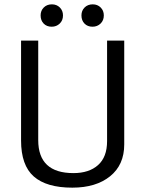

<svg xmlns="http://www.w3.org/2000/svg" viewBox="-20 -852 669 884"><path d="M77 -665H156V-207Q156 -55 318 -55Q390 -55 431.5 -92Q473 -129 473 -202V-665H552V-187Q552 -93 487 -40.5Q422 12 313 12Q194 12 135.5 -39.5Q77 -91 77 -205ZM355 -781Q355 -803 369.5 -817.5Q384 -832 407 -832Q429 -832 443.5 -817.5Q458 -803 458 -781Q458 -758 443 -743.5Q428 -729 406 -729Q383 -729 369 -743.5Q355 -758 355 -781ZM167 -781Q167 -803 181.5 -817.5Q196 -832 219 -832Q241 -832 255.5 -817.5Q270 -803 270 -781Q270 -758 255 -743.5Q240 -729 218 -729Q195 -729 181 -743.5Q167 -758 167 -781Z"/></svg>

Font: BreeCF
Style: Light
Weight: 300
Designer: Veronika Burian, Jos Scaglione
Foundry: TypeTogether
Version: Version 0.0.2